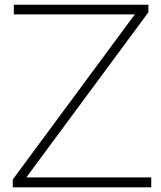

<svg xmlns="http://www.w3.org/2000/svg" viewBox="-20 -798 686 818"><path d="M624.4 0H34.4V-33.3L554.4 -736.7H38.9V-777.8H612.2V-745.6L92.2 -42.2H624.4Z"/></svg>

Font: Paperlogy 2 ExtraLight
Style: Regular
Weight: 250
Designer: redesigned by Lee Juim, glyphs from Gmarket Sans & Montserrat
Foundry: PT&
Version: Version 1.001